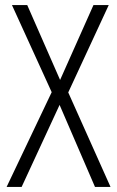

<svg xmlns="http://www.w3.org/2000/svg" viewBox="-20 -734 460 754"><path d="M414 0H353L214 -322L65 0H6L183 -372L27 -714H87L216 -420L347 -714H407L248 -371Z"/></svg>

Font: Noto Sans Gujarati UI Condensed Light
Style: Regular
Weight: 300
Width: 3
Designer: Jelle Bosma - Monotype Design Team, Universal Thirst
Foundry: Monotype Imaging Inc.
Version: Version 2.106; ttfautohint (v1.8.4.7-5d5b)